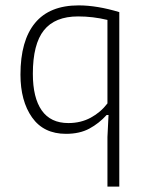

<svg xmlns="http://www.w3.org/2000/svg" viewBox="-20 -495 548 713"><path d="M379 14 383 -68H376Q348 -37 312 -17.5Q276 2 225 2Q142 2 99 -59Q56 -120 56 -218Q56 -344 110 -409.5Q164 -475 272 -475Q340 -475 423 -450V198H379ZM379 -111V-421Q325 -434 270 -434Q184 -434 143 -382.5Q102 -331 102 -221Q102 -132 135 -85Q168 -38 234 -38Q280 -38 317 -58Q354 -78 379 -111Z"/></svg>

Font: Athiti Light
Style: Regular
Weight: 300
Designer: CadsonDemak Team
Foundry: CadsonDemak
Version: Version 1.033